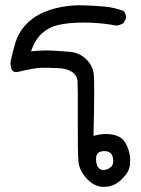

<svg xmlns="http://www.w3.org/2000/svg" viewBox="-20 -556 540 735"><path d="M368.2 159.2Q335 154.3 309.1 124.5Q283.2 94.7 280.3 62Q277.3 29.3 277.8 -96.7Q278.3 -222.7 276.9 -245.1Q275.4 -267.6 255.4 -280.8Q235.4 -293.9 201.2 -295.4Q167 -296.9 138.7 -296.4Q110.4 -295.9 46.9 -280.3Q18.6 -275.4 20.5 -320.3Q28.3 -357.4 39.1 -393.1Q49.8 -428.7 75.2 -457.5Q100.6 -486.3 135.3 -503.4Q169.9 -520.5 212.9 -528.8Q255.9 -537.1 298.8 -535.6Q341.8 -534.2 380.4 -530.8Q418.9 -527.3 453.1 -513.7Q463.9 -502.9 461.9 -484.4L453.1 -467.8Q440.4 -460 425.8 -458Q384.8 -465.8 341.8 -468.3Q298.8 -470.7 260.7 -468.3Q222.7 -465.8 193.8 -458Q165 -450.2 139.6 -427.2Q114.3 -404.3 98.6 -359.4Q143.6 -364.3 179.2 -362.3Q214.8 -360.4 249 -357.4Q283.2 -354.5 309.1 -330.1Q335 -305.7 338.9 -272.5Q342.8 -239.3 337.9 -36.1Q377.9 -46.9 409.7 -41Q441.4 -35.2 455.1 -16.1Q468.8 2.9 474.6 27.3Q480.5 51.8 477.1 78.1Q473.6 104.5 442.9 133.3Q412.1 162.1 368.2 159.2ZM395.5 89.8 407.2 81.1Q417 69.3 411.6 45.4Q406.2 21.5 377 22.5Q347.7 23.4 347.7 51.8Q347.7 80.1 360.8 89.8Q374 99.6 395.5 89.8Z"/></svg>

Font: JasonHandwriting4
Style: Regular
Weight: 400
Version: Version 1.01.21